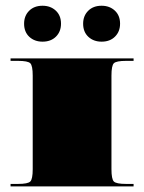

<svg xmlns="http://www.w3.org/2000/svg" viewBox="-20 -662 512 682"><path d="M131.1 -641.6Q159.5 -641.6 178.1 -624.3Q196.7 -607.1 196.7 -577.8Q196.7 -549.8 178.8 -531.9Q160.8 -514 131.1 -514Q102.7 -514 84.1 -531.2Q65.6 -548.5 65.6 -577.8Q65.6 -605.8 83.5 -623.7Q101.4 -641.6 131.1 -641.6ZM340.9 -641.6Q369.3 -641.6 387.9 -624.3Q406.5 -607.1 406.5 -577.8Q406.5 -549.8 388.5 -531.9Q370.6 -514 340.9 -514Q312.5 -514 293.9 -531.2Q275.3 -548.5 275.3 -577.8Q275.3 -605.8 293.3 -623.7Q311.2 -641.6 340.9 -641.6ZM17.5 -454.5H454.5V-445.8H428.3Q392.9 -445.8 384.4 -437.3Q375.9 -428.8 375.9 -393.4V-61.2Q375.9 -25.8 384.4 -17.3Q392.9 -8.7 428.3 -8.7H454.5V0H17.5V-8.7H43.7Q79.1 -8.7 87.6 -17.3Q96.2 -25.8 96.2 -61.2V-393.4Q96.2 -428.8 87.6 -437.3Q79.1 -445.8 43.7 -445.8H17.5Z"/></svg>

Font: FoglihtenBlackPcs
Style: BlackPcs
Weight: 900
Version: Version 0.75